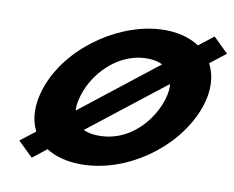

<svg xmlns="http://www.w3.org/2000/svg" viewBox="-91 -972 1360 1118"><g transform="rotate(10 589.5 -413.0)"><path d="M75.2 -59 163.6 27 246 -38C298.3 -4 368.7 15 454.5 15C715.2 15 986.5 -172 1083.9 -413C1128 -522 1124.6 -620 1085.2 -694L1178.5 -767L1090.1 -853L1003.2 -785C950.3 -820 881.3 -840 799.9 -840C550.2 -840 267.2 -654 169.8 -413C125 -302 124.6 -203 163.6 -128ZM393.1 -413C442.8 -536 567.3 -659 726.8 -659C764.2 -659 794.4 -652 817 -640L367.9 -288C365.7 -326 375.7 -370 393.1 -413ZM860.6 -413C810.9 -290 693 -167 528 -167C488.4 -167 457.8 -173 434.1 -185L882.8 -536C886.2 -498 877.6 -455 860.6 -413Z"/></g></svg>

Font: Hussar
Style: BdWideOblFour
Weight: 700
Foundry: Cannot Into Space Fonts
Version: Version 2.00